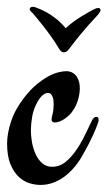

<svg xmlns="http://www.w3.org/2000/svg" viewBox="-37 -521 309 552"><path d="M239.7 -185.1Q246.6 -185.1 246.6 -176.8Q246.6 -173.3 245.1 -168.5Q237.8 -147.9 229.2 -129.9Q220.7 -111.8 213.4 -98.1Q204.6 -82 196.8 -68.4Q186.5 -51.3 173.8 -36.9Q161.1 -22.5 146.5 -12Q131.8 -1.5 115 4.6Q98.1 10.7 79.1 10.7Q64.9 10.7 48.3 5.9Q31.7 1 17.3 -12.2Q2.9 -25.4 -6.8 -48.6Q-16.6 -71.8 -16.6 -108.4Q-16.6 -137.7 -4.9 -172.6Q6.8 -207.5 33.2 -241.2Q50.3 -263.2 67.6 -277.6Q85 -292 100.8 -300.8Q116.7 -309.6 130.4 -313Q144 -316.4 154.3 -316.4Q161.1 -316.4 168 -313.7Q174.8 -311 180.2 -305.2Q185.5 -299.3 189 -289.8Q192.4 -280.3 192.4 -267.1Q192.4 -252.4 188.2 -237.1Q184.1 -221.7 175.3 -207Q168.5 -195.8 160.4 -188.5Q152.3 -181.2 144.8 -176.8Q137.2 -172.4 131.1 -170.7Q125 -168.9 121.6 -168.9Q111.3 -168.9 111.3 -177.2Q111.3 -182.6 114.3 -193.8Q117.2 -205.1 117.2 -220.2Q117.2 -223.6 116.9 -229.2Q116.7 -234.9 115 -240.2Q113.3 -245.6 109.9 -249.8Q106.4 -253.9 100.6 -253.9Q93.8 -253.9 85.7 -247.3Q77.6 -240.7 70.3 -227.1Q59.1 -207 55.4 -185.1Q51.8 -163.1 51.8 -145.5Q51.8 -130.4 54.9 -112.3Q58.1 -94.2 65.2 -78.4Q72.3 -62.5 84 -52Q95.7 -41.5 112.8 -41.5Q134.8 -41.5 152.1 -55.9Q169.4 -70.3 183.3 -91.1Q197.3 -111.8 208 -134.3Q218.8 -156.7 226.6 -172.9Q232.4 -185.1 239.7 -185.1ZM52.7 -487.3Q48.3 -491.7 48.3 -494.6Q48.3 -497.6 50.8 -499.5Q53.2 -501.5 57.1 -501.5Q61 -501.5 66.4 -499.5Q69.8 -498 78.4 -494.6Q86.9 -491.2 98.6 -484.6Q110.4 -478 124 -467.3Q137.7 -456.5 151.9 -439.9Q161.1 -448.7 173.3 -457.8Q185.5 -466.8 198 -474.4Q210.4 -481.9 220.9 -487.8Q231.4 -493.7 237.3 -496.1Q241.7 -498 245.1 -498Q252 -498 252 -491.7Q252 -487.8 247.1 -481.9Q243.2 -476.6 236.3 -469.5Q229.5 -462.4 219 -450.7Q208.5 -439 194.1 -421.6Q179.7 -404.3 160.6 -378.9Q157.7 -375 154.3 -372.8Q150.9 -370.6 147 -370.6Q142.1 -370.6 138.7 -373.5Q135.3 -376.5 131.3 -383.3Q122.1 -398.9 109.9 -416Q97.7 -433.1 85.9 -448Q74.2 -462.9 65.2 -473.6Q56.2 -484.4 52.7 -487.3Z"/></svg>

Font: Engagement
Style: Regular
Weight: 400
Designer: Astigmatic (AOETI)
Foundry: Astigmatic (AOETI)
Version: Version 1.000